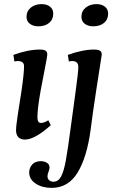

<svg xmlns="http://www.w3.org/2000/svg" viewBox="-20 -669 558 934"><path d="M58 -36Q58 -53 64 -93.5Q70 -134 72 -147L84 -223Q97 -311 97 -347Q97 -372 66 -372Q58 -372 50 -370L45 -402Q117 -428 175 -428Q192 -428 201 -423Q210 -418 210 -403Q210 -395 198 -334Q180 -240 178 -230Q162 -141 162 -98Q162 -71 179 -71Q195 -71 215 -84L227 -60Q191 -27 158.5 -8.5Q126 10 101 10Q81 10 69.5 -1.5Q58 -13 58 -36ZM109 -587Q109 -615 130 -632Q151 -649 182 -649Q208 -649 223.5 -636.5Q239 -624 239 -603Q239 -574 219 -557.5Q199 -541 166 -541Q141 -541 125 -553.5Q109 -566 109 -587ZM122 170Q122 148 136.5 131.5Q151 115 178 115Q196 115 208.5 123Q221 131 221 147Q221 154 216 166.5Q211 179 211 188Q211 201 219.5 208Q228 215 240 215Q264 215 277.5 189Q291 163 300.5 110.5Q310 58 325 -56L348 -225Q361 -320 361 -343Q361 -372 331 -372Q323 -372 315 -370L310 -402Q382 -428 439 -428Q456 -428 465.5 -423Q475 -418 475 -403Q470 -373 450 -242.5Q430 -112 421 -39Q403 96 357.5 170.5Q312 245 231 245Q185 245 153.5 224Q122 203 122 170ZM376 -587Q376 -615 397 -632Q418 -649 449 -649Q475 -649 490.5 -636.5Q506 -624 506 -603Q506 -574 486 -557.5Q466 -541 434 -541Q408 -541 392 -553.5Q376 -566 376 -587Z"/></svg>

Font: Unna Medium
Style: Italic
Weight: 500
Italic angle: -8.05°
Designer: Jorge de Buen Unna
Foundry: Omnibus-Type
Version: Version 2.008